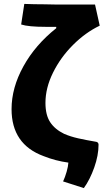

<svg xmlns="http://www.w3.org/2000/svg" viewBox="-20 -761 531 980"><path d="M329 69Q263 60 203 36Q39 -24 39 -204Q39 -313 99.5 -422.5Q160 -532 267 -617V-624H213Q125 -624 88 -636L104 -741Q156 -739 207 -739L260 -738H465L489 -630Q416 -595 352.5 -531.5Q289 -468 250.5 -390Q212 -312 212 -236Q212 -174 236 -137.5Q260 -101 307 -78Q339 -64 379 -55Q419 -46 472 -37Q477 -36 480 -32Q483 -28 483 -23Q483 32 461 94Q439 156 408 199L302 165Q312 144 320 116Q328 88 329 69Z"/></svg>

Font: Gmarket Sans TTF Bold
Style: Regular
Weight: 700
Designer: Creative Director : Sungho Lee; Art Director : Kiwoong Choi; Project Manager : Sori Yang, Jongwook Yoon; Font Designer :
Foundry: Sandoll Inc.
Version: Version 1.000;hotconv 1.0.109;makeotfexe 2.5.65596